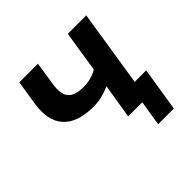

<svg xmlns="http://www.w3.org/2000/svg" viewBox="-157 -647 933 933"><g transform="rotate(-45 309.5 -180.5)"><path d="M426 130 447 0H355L370 -96H570L534 130ZM350 0 379 -178Q350 -165 322.5 -158.5Q295 -152 264 -152Q155 -152 106 -206Q57 -260 73 -364L93 -491H221L203 -375Q196 -334 202.5 -307Q209 -280 232.5 -267Q256 -254 297 -254Q324 -254 347.5 -260Q371 -266 393 -279L426 -491H553L476 0Z"/></g></svg>

Font: Nunito Sans 11pt
Style: Bold Italic
Weight: 700
Italic angle: -9°
Version: Version 3.101;gftools[0.9.27]